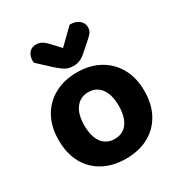

<svg xmlns="http://www.w3.org/2000/svg" viewBox="-174 -848 926 985"><g transform="rotate(-30 289.0 -355.5)"><path d="M542.8 -240.1Q542.8 -161.6 511.5 -104.3Q480.2 -47.1 423.2 -15.9Q366.2 15.3 289.2 15.3Q212.5 15.3 155.3 -15.5Q98.2 -46.2 66.7 -103.5Q35.3 -160.8 35.3 -240.1Q35.3 -318.5 67.2 -375.5Q99.2 -432.5 156.4 -463.6Q213.6 -494.8 289.4 -494.8Q365.3 -494.8 422.2 -463.3Q479.2 -431.8 511 -374.6Q542.8 -317.4 542.8 -240.1ZM289 -377.8Q241.9 -377.8 214.6 -341.7Q187.2 -305.6 187.2 -240.1Q187.2 -172.8 214.1 -137.2Q241 -101.6 289.2 -101.6Q337.4 -101.6 364.1 -137.7Q390.8 -173.8 390.8 -240.1Q390.8 -304.9 363.8 -341.4Q336.8 -377.8 289 -377.8ZM250.7 -682.1 291.2 -638.5 380.7 -725.6Q415.1 -725.4 435.4 -709Q455.6 -692.7 455.6 -667.3Q455.6 -647.9 445.2 -634.7Q434.8 -621.6 413.1 -603.5L363.8 -560Q347 -545.4 329.4 -538.5Q311.8 -531.6 293.2 -531.6Q277.4 -531.6 264.3 -535Q251.2 -538.4 236.9 -548.2Q222.6 -558 200.9 -576.6L124.2 -647.6Q121.2 -664.4 126 -682.1Q130.7 -699.7 143.9 -711.6Q157.1 -723.6 179.3 -723.6Q197.6 -723.6 212.2 -715.8Q226.8 -708 250.7 -682.1Z"/></g></svg>

Font: Baloo Bhaijaan 2
Style: Regular
Weight: 400
Designer: Sanskriti Dholi, Noopur Datye and Ek Type
Foundry: Ek Type
Version: Version 1.701